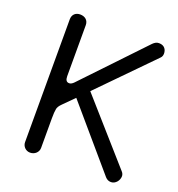

<svg xmlns="http://www.w3.org/2000/svg" viewBox="-122 -749 805 867"><g transform="rotate(20 280.0 -316.0)"><path d="M117 16C140 16 157 -1 157 -21V-163C157 -184 158 -199 160 -208C161 -217 167 -226 178 -237L229 -288L478 3C486 12 495 16 506 16C527 16 544 -5 544 -26C544 -33 541 -41 534 -48L278 -338L525 -590C530 -595 533 -602 533 -611C533 -628 524 -648 496 -648C485 -648 476 -643 467 -634L197 -350C190 -343 183 -339 176 -339C163 -339 157 -348 157 -366V-611C157 -635 140 -648 117 -648C96 -648 80 -635 80 -611V-21C80 -1 96 16 117 16Z"/></g></svg>

Font: Dongle Light
Style: Regular
Weight: 300
Designer: Yanghee Ryu
Foundry: Yanghee Ryu
Version: Version 2.000